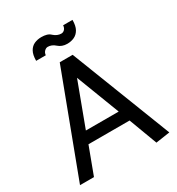

<svg xmlns="http://www.w3.org/2000/svg" viewBox="-203 -986 1030 1120"><g transform="rotate(-30 312.5 -426.5)"><path d="M420 -259H199L308 -551ZM266 -680 10 0H104L172 -182H449L520 8L615 -6L353 -680ZM391 -857Q390 -840 380.5 -830Q371 -820 358 -820Q345 -820 332 -825.5Q319 -831 308 -841Q297 -852 281.5 -856.5Q266 -861 246 -861Q220 -861 198.5 -851.5Q177 -842 164 -819Q151 -796 151 -756H216Q217 -772 227.5 -782.5Q238 -793 250 -793Q263 -793 275.5 -788Q288 -783 300 -772Q311 -762 326 -756.5Q341 -751 359 -751Q385 -751 406.5 -761Q428 -771 441 -794Q454 -817 454 -857Z"/></g></svg>

Font: Catamaran Medium
Style: Regular
Weight: 500
Designer: Pria Ravichandran
Version: Version 2.000